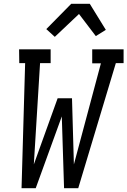

<svg xmlns="http://www.w3.org/2000/svg" viewBox="-20 -996 674 1016"><path d="M394 0H319L307 -380L169 0H94L113 -662H82L81 -735H248V-662H192L159 -126L285 -476H361L371 -126L514 -661H468V-735H634V-662H593ZM270 -801 225 -842 357 -976H455L540 -838L487 -805L398 -922Z"/></svg>

Font: Iosevka HT Extended
Style: Italic
Weight: 400
Width: 7
Italic angle: -9°
Monospace: yes
Designer: Belleve Invis
Foundry: Belleve Invis
Version: Version 32.3.0; ttfautohint (v1.8.4)